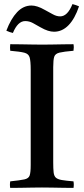

<svg xmlns="http://www.w3.org/2000/svg" viewBox="-20 -917 410 938"><path d="M240 -589V-124Q240 -93 242 -75Q244 -57 253 -49Q262 -41 282 -37.5Q302 -34 339 -31Q342 -15 339 1Q319 1 290 0.5Q261 0 232.5 -0.5Q204 -1 185 -1Q166 -1 137.5 -0.5Q109 0 80.5 0.5Q52 1 30 1Q27 -14 30 -31Q78 -36 99 -40.5Q120 -45 125 -60Q130 -75 130 -111V-576Q130 -618 125 -636Q120 -654 99 -659.5Q78 -665 30 -669Q28 -684 30 -701Q51 -701 80.5 -700.5Q110 -700 139 -699.5Q168 -699 187 -699Q206 -699 234 -699.5Q262 -700 291 -700.5Q320 -701 339 -701Q342 -686 339 -669Q292 -665 271 -660Q250 -655 245 -640Q240 -625 240 -589ZM334 -897Q343 -895 351 -892Q359 -889 366 -886Q346 -826 315 -794Q284 -762 244 -762Q230 -762 214 -767Q198 -772 177 -784Q158 -795 140.5 -804.5Q123 -814 103 -814Q67 -814 43 -756Q29 -759 11 -767Q33 -825 63.5 -857.5Q94 -890 134 -890Q147 -890 163 -885Q179 -880 200 -868Q219 -858 237.5 -847.5Q256 -837 274 -837Q310 -837 334 -897Z"/></svg>

Font: Tiro Telugu
Style: Regular
Weight: 400
Designer: Telugu: John Hudson & Fiona Ross. Latin: John Hudson.
Foundry: Tiro Typeworks Ltd.
Version: Version 1.52